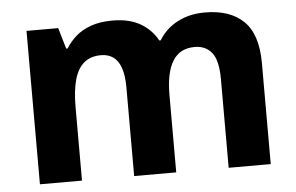

<svg xmlns="http://www.w3.org/2000/svg" viewBox="-44 -620 1051 682"><g transform="rotate(-5 481.5 -278.5)"><path d="M709 -557Q798 -557 846.5 -510Q895 -463 895 -360V0H745V-316Q745 -383 723 -410.5Q701 -438 662 -438Q609 -438 583.5 -397Q558 -356 558 -275V0H408V-316Q408 -359 398.5 -386Q389 -413 371 -425.5Q353 -438 328 -438Q291 -438 267.5 -418.5Q244 -399 233 -360Q222 -321 222 -263V0H72V-547H185L207 -472H212Q226 -495 248 -514.5Q270 -534 302.5 -545.5Q335 -557 379 -557Q438 -557 477.5 -534.5Q517 -512 539 -472H544Q568 -512 610.5 -534.5Q653 -557 709 -557Z"/></g></svg>

Font: Noto Sans Hebrew Thin
Style: Bold
Weight: 700
Version: Version 3.001